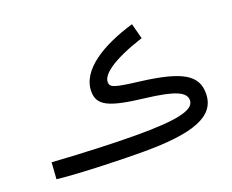

<svg xmlns="http://www.w3.org/2000/svg" viewBox="-101 -755 1132 937"><g transform="rotate(-20 465.0 -287.0)"><path d="M496 15C759 15 882 -30 882 -149C882 -241 816 -286 602 -313C470 -329 450 -336 450 -364C450 -403 513 -455 679 -509L658 -589C495 -541 359 -460 359 -348C359 -274 415 -249 594 -228C746 -210 797 -186 797 -144C797 -90 693 -73 494 -73C373 -73 192 -81 59 -90L53 -4C179 10 411 15 496 15Z"/></g></svg>

Font: Noto Sans Arabic UI XCn Md
Style: Regular
Weight: 500
Width: 2
Designer: Monotype Design Team, Nadine Chahine and Nizar Qandah
Foundry: Monotype Imaging Inc.
Version: Version 2.010